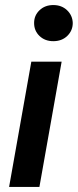

<svg xmlns="http://www.w3.org/2000/svg" viewBox="-20 -740 308 760"><path d="M16 0 104 -496H224L136 0ZM191 -577Q158 -577 136.5 -597.5Q115 -618 115 -649Q115 -679 136.5 -699.5Q158 -720 191 -720Q224 -720 245.5 -699.5Q267 -679 268 -649Q268 -619 246.5 -598Q225 -577 191 -577Z"/></svg>

Font: DM Sans 36pt SemiBold
Style: Italic
Weight: 600
Italic angle: -10°
Designer: Colophon Foundry, Jonny Pinhorn
Foundry: Colophon Foundry
Version: Version 4.004;gftools[0.9.30]